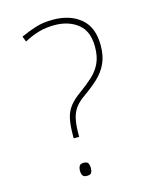

<svg xmlns="http://www.w3.org/2000/svg" viewBox="-111 -891 702 880"><g transform="rotate(-15 240.0 -451.0)"><path d="M177 -279Q177 -329 184 -360.5Q191 -392 209.5 -416Q228 -440 262 -464Q298 -490 324.5 -514.5Q351 -539 365.5 -570.5Q380 -602 380 -647Q380 -722 336 -756.5Q292 -791 226 -791Q186 -791 152 -781.5Q118 -772 81 -752L71 -778Q109 -795 144 -806Q179 -817 225 -817Q306 -817 356.5 -775Q407 -733 407 -647Q407 -597 390.5 -561.5Q374 -526 344.5 -498.5Q315 -471 275 -443Q249 -425 233 -404.5Q217 -384 210 -354.5Q203 -325 203 -279V-267H177ZM166 -116Q166 -128 171 -137.5Q176 -147 191 -147Q209 -147 213.5 -137.5Q218 -128 218 -116Q218 -103 213.5 -94Q209 -85 191 -85Q176 -85 171 -94Q166 -103 166 -116Z"/></g></svg>

Font: Noto Sans Oriya UI Thin
Style: Regular
Weight: 100
Designer: Amélie Bonet and Sol Matas
Foundry: Google LLC
Version: Version 2.000